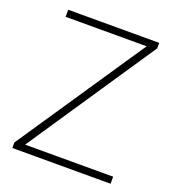

<svg xmlns="http://www.w3.org/2000/svg" viewBox="-130 -817 838 920"><g transform="rotate(20 288.5 -357.0)"><path d="M537 0H36V-28L474 -678H61V-714H525V-686L88 -36H537Z"/></g></svg>

Font: Noto Sans Gujarati ExtraLight
Style: Regular
Weight: 200
Designer: Jelle Bosma - Monotype Design Team, Universal Thirst
Foundry: Monotype Imaging Inc.
Version: Version 2.106; ttfautohint (v1.8.4.7-5d5b)